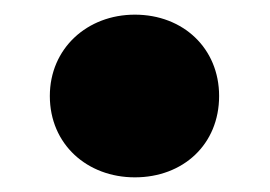

<svg xmlns="http://www.w3.org/2000/svg" viewBox="-20 -189 369 262"><path d="M164 53C230 53 279 8 279 -58C279 -123 230 -169 164 -169C99 -169 48 -123 48 -58C48 8 99 53 164 53Z"/></svg>

Font: LINE Seed JP App_OTF ExtraBold
Style: Regular
Weight: 800
Designer: LINE & Fontrix & Fontworks
Version: Version 1.013